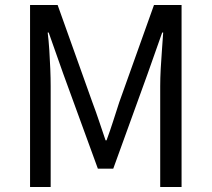

<svg xmlns="http://www.w3.org/2000/svg" viewBox="-20 -753 852 773"><path d="M101 0V-733H212L352 -341Q366 -304 379 -265Q392 -226 405 -188H409Q423 -226 435.5 -265Q448 -304 460 -341L600 -733H711V0H625V-406Q625 -438 627 -475.5Q629 -513 632 -551.5Q635 -590 637 -622H633L574 -455L436 -74H374L235 -455L176 -622H172Q176 -590 178.5 -551.5Q181 -513 182.5 -475.5Q184 -438 184 -406V0Z"/></svg>

Font: Farlight84_Sys_V01
Style: Regular
Weight: 400
Designer: Ryoko NISHIZUKA  (kana, bopomofo & ideographs); Paul D. Hunt (Latin, Greek & Cyrillic); Sandoll Communications , Soo-you
Foundry: Adobe
Version: Version 2.004;October 29, 2024;FontCreator 14.0.0.2814 64-bi